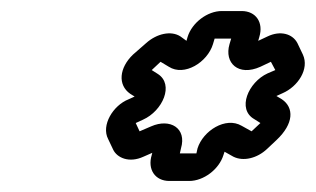

<svg xmlns="http://www.w3.org/2000/svg" viewBox="-20 -712 572 348"><path d="M418 -692H382C356 -692 328 -671 320 -645L318 -638L307 -646C290 -657 264 -651 245 -634L221 -613C196 -589 193 -558 216 -542L224 -537L213 -532C185 -521 163 -485 176 -460L185 -441C192 -426 214 -416 240 -428L256 -435L255 -431C247 -405 261 -384 287 -384H323C349 -384 377 -405 385 -431L387 -437L403 -428C421 -419 446 -425 464 -442L481 -458C513 -488 513 -517 491 -532L481 -538L492 -543C520 -555 541 -587 529 -613L519 -634C510 -651 488 -657 465 -646L448 -638L450 -645C458 -671 444 -692 418 -692ZM366 -632 369 -642H399L396 -632C386 -598 412 -573 452 -591L471 -600L479 -585L465 -579C430 -563 409 -514 441 -496L452 -489L436 -474L418 -484C389 -501 348 -475 338 -443L336 -434H306L308 -443C319 -480 288 -498 254 -483L233 -474L226 -489L239 -495C275 -511 296 -559 266 -578L255 -585L271 -600L286 -591C314 -573 356 -599 366 -632Z"/></svg>

Font: DIN Rundschrift
Style: BreitKontKu
Weight: 400
Width: 7
Version: Version 1.027